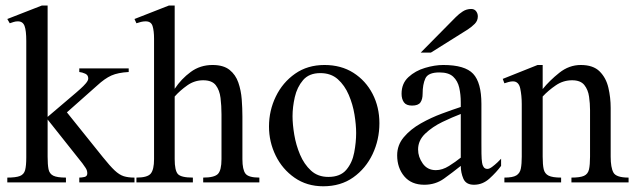

<svg xmlns="http://www.w3.org/2000/svg" viewBox="-20 -647 2250 681"><path d="M457 0H261.2V-17.1Q269.5 -17.1 279.5 -19.3Q289.6 -21.5 289.6 -32.2Q289.6 -42.5 283.7 -51.3Q277.8 -60.1 272.5 -67.4L148.9 -223.1V-91.3Q148.9 -63 152.1 -46.9Q155.3 -30.8 168.9 -23.9Q182.6 -17.1 213.9 -17.1V0H5.9V-17.1Q36.1 -17.1 50.5 -22.7Q64.9 -28.3 69.1 -43.7Q73.2 -59.1 73.2 -88.9V-502Q73.2 -538.6 67.1 -554.9Q61 -571.3 43.5 -571.3Q35.6 -571.3 28.6 -569.1Q21.5 -566.9 14.6 -564.5L5.9 -579.6L128.4 -627.4H148.9V-232.4L251 -319.3Q255.9 -323.7 265.9 -332.5Q275.9 -341.3 284.4 -351.3Q293 -361.3 293 -368.7Q293 -380.9 282.2 -385.7Q271.5 -390.6 261.2 -391.6V-404.3H436.5V-391.6Q398.9 -389.6 375.2 -379.2Q351.6 -368.7 324.2 -343.3L217.3 -248.5L344.7 -89.8Q370.1 -58.1 386.7 -42.5Q403.3 -26.9 418.9 -22Q434.6 -17.1 457 -17.1Z M899.9 0H700.7V-17.1Q740.2 -17.1 752.9 -30Q765.6 -43 765.6 -82.5V-241.2Q765.6 -272 762.2 -299.6Q758.8 -327.1 745.4 -344.7Q731.9 -362.3 700.7 -362.3Q669.9 -362.3 644.3 -344.2Q618.7 -326.2 599.6 -304.7V-82.5Q599.6 -42.5 610.8 -29.8Q622.1 -17.1 664.1 -17.1V0H463.9V-17.1Q502.9 -17.1 514.6 -31.2Q526.4 -45.4 526.4 -82.5V-509.8Q526.4 -537.6 521.2 -554.4Q516.1 -571.3 496.6 -571.3Q488.3 -571.3 480.2 -569.3Q472.2 -567.4 463.9 -564.5L457 -579.6L579.1 -627.4H599.6V-332Q623 -367.2 656.5 -391.8Q689.9 -416.5 733.9 -416.5Q772.5 -416.5 794.2 -399.2Q815.9 -381.8 825.4 -354Q835 -326.2 837.4 -294.4Q839.8 -262.7 839.8 -233.9V-82.5Q839.8 -45.4 850.6 -31.2Q861.3 -17.1 899.9 -17.1Z M1325.7 -210Q1325.7 -151.4 1301.5 -100.3Q1277.3 -49.3 1232.9 -17.8Q1188.5 13.7 1126.5 13.7Q1068.4 13.7 1024.9 -16.6Q981.4 -46.9 957.8 -95.2Q934.1 -143.6 934.1 -198.2Q934.1 -254.9 958.3 -304.7Q982.4 -354.5 1026.6 -385.5Q1070.8 -416.5 1130.9 -416.5Q1189.9 -416.5 1233.6 -388.7Q1277.3 -360.8 1301.5 -314Q1325.7 -267.1 1325.7 -210ZM1243.2 -175.3Q1243.2 -204.6 1237.3 -240.7Q1231.4 -276.9 1217 -310.5Q1202.6 -344.2 1178.2 -366Q1153.8 -387.7 1116.2 -387.7Q1076.2 -387.7 1054.9 -362.8Q1033.7 -337.9 1025.6 -302.5Q1017.6 -267.1 1017.6 -234.9Q1017.6 -206.1 1023.7 -169.4Q1029.8 -132.8 1044.2 -98.6Q1058.6 -64.5 1083 -42Q1107.4 -19.5 1144.5 -19.5Q1187 -19.5 1208.3 -44.7Q1229.5 -69.8 1236.3 -106Q1243.2 -142.1 1243.2 -175.3Z M1757.3 -84V-58.6Q1740.7 -36.1 1716.3 -13.9Q1691.9 8.3 1661.1 8.3Q1632.8 8.3 1623.5 -13.2Q1614.3 -34.7 1614.3 -58.6Q1585 -35.2 1554.7 -13.4Q1524.4 8.3 1484.9 8.3Q1439 8.3 1413.8 -21.7Q1388.7 -51.8 1388.7 -96.2Q1388.7 -132.8 1412.6 -160.9Q1436.5 -189 1472.9 -209.5Q1509.3 -230 1547.6 -244.1Q1585.9 -258.3 1614.3 -267.6V-284.2Q1614.3 -311.5 1608.9 -335.7Q1603.5 -359.9 1587.4 -375Q1571.3 -390.1 1538.6 -390.1Q1498.5 -390.1 1488.8 -368.9Q1479 -347.7 1479 -314.5Q1479 -294.9 1471.2 -283.7Q1463.4 -272.5 1441.4 -272.5Q1420.9 -272.5 1412.6 -284.2Q1404.3 -295.9 1404.3 -314.5Q1404.3 -351.1 1428.7 -373.5Q1453.1 -396 1487.5 -406.2Q1522 -416.5 1552.2 -416.5Q1628.9 -416.5 1658.2 -385.3Q1687.5 -354 1687.5 -278.3V-140.6Q1687.5 -123.5 1687.7 -102.3Q1688 -81.1 1689.9 -69.8Q1690.9 -61.5 1695.3 -54.7Q1699.7 -47.9 1709 -47.9Q1715.8 -47.9 1725.6 -55.2Q1735.4 -62.5 1744.4 -71Q1753.4 -79.6 1757.3 -84ZM1614.3 -87.9V-242.7Q1584.5 -231.4 1549.1 -214.4Q1513.7 -197.3 1488.3 -173.1Q1462.9 -148.9 1462.9 -116.7Q1462.9 -90.3 1479.5 -66.9Q1496.1 -43.5 1525.9 -43.5Q1548.8 -43.5 1572.5 -58.3Q1596.2 -73.2 1614.3 -87.9ZM1674.8 -588.9Q1674.8 -573.7 1664.1 -562.7Q1653.3 -551.8 1639.2 -542.5L1508.3 -460.4H1472.2L1596.7 -586.4Q1607.9 -597.7 1621.3 -606.4Q1634.8 -615.2 1651.4 -615.2Q1662.6 -615.2 1668.7 -607.2Q1674.8 -599.1 1674.8 -588.9Z M2209.5 0H2006.8V-17.1Q2037.6 -17.1 2051.5 -23.4Q2065.4 -29.8 2069.1 -46.1Q2072.8 -62.5 2072.8 -91.3V-256.8Q2072.8 -279.8 2069.3 -304.2Q2065.9 -328.6 2052.5 -345.5Q2039.1 -362.3 2009.3 -362.3Q1977.5 -362.3 1951.2 -344.2Q1924.8 -326.2 1904.8 -304.7V-91.3Q1904.8 -63 1908.4 -46.9Q1912.1 -30.8 1926 -23.9Q1939.9 -17.1 1970.2 -17.1V0H1769V-17.1Q1798.8 -17.1 1811.5 -24.9Q1824.2 -32.7 1827.4 -49.3Q1830.6 -65.9 1830.6 -91.3V-277.8Q1830.6 -308.1 1825.2 -333.3Q1819.8 -358.4 1799.3 -358.4Q1792 -358.4 1784.2 -356.2Q1776.4 -354 1769 -351.6L1763.2 -367.2L1886.7 -416.5H1904.8V-331.1Q1929.2 -361.3 1963.9 -388.9Q1998.5 -416.5 2040 -416.5Q2084 -416.5 2106.9 -393.6Q2129.9 -370.6 2137.9 -335.7Q2146 -300.8 2146 -264.2V-91.3Q2146 -52.7 2155.8 -34.9Q2165.5 -17.1 2209.5 -17.1Z"/></svg>

Font: Rohingya Solluk
Style: Regular
Weight: 400
Designer: SIL International
Foundry: SIL International
Version: Version 1.001